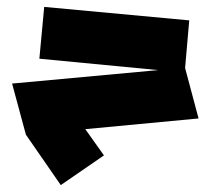

<svg xmlns="http://www.w3.org/2000/svg" viewBox="-20 -395 610 556"><path d="M55 -5 15 -153 438 -192 94 -225 108 -375 528 -336 516 -198 555 -52 227 -21 281 55 156 141 55 -5Z"/></svg>

Font: Blaka
Style: Regular
Weight: 400
Designer: Mohamed Gaber
Foundry: Kief Type Foundry
Version: Version 1.003; ttfautohint (v1.8.4.7-5d5b)